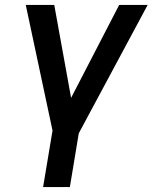

<svg xmlns="http://www.w3.org/2000/svg" viewBox="-20 -540 640 775"><path d="M154 215 192 -13 84 -520H199L267 -145L461 -520H576L298 -2L262 215Z"/></svg>

Font: Iosevka Semibold Extended
Style: Italic
Weight: 600
Width: 7
Italic angle: -9°
Monospace: yes
Designer: Belleve Invis
Foundry: Belleve Invis
Version: Version 32.5.0; ttfautohint (v1.8.4)